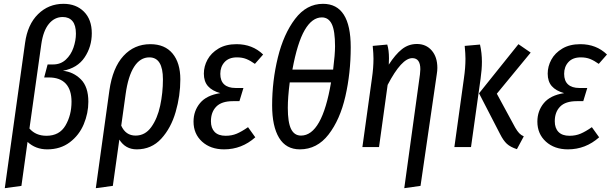

<svg xmlns="http://www.w3.org/2000/svg" viewBox="-20 -769 3208 1004"><path d="M111 -544Q124 -641 179 -695Q234 -749 312 -749Q378 -749 419 -708Q460 -667 460 -595Q460 -525 422.5 -469Q385 -413 309 -399Q364 -393 403 -354Q442 -315 442 -237Q442 -177 418 -119.5Q394 -62 345 -25Q296 12 227 12Q166 12 124 -27L92 203L5 215ZM354 -237Q354 -299 324 -331.5Q294 -364 235 -364H211L229 -432H258Q297 -432 324 -457Q351 -482 364 -519.5Q377 -557 377 -593Q377 -637 359 -658.5Q341 -680 308 -680Q265 -680 235.5 -644Q206 -608 196 -538L134 -97Q167 -59 223 -59Q291 -59 322.5 -113Q354 -167 354 -237Z M923 -354Q923 -268 898.5 -183.5Q874 -99 823 -43.5Q772 12 695 12Q636 12 604 -39L570 203L481 215L552 -296Q569 -415 625.5 -476.5Q682 -538 766 -538Q842 -538 882.5 -489Q923 -440 923 -354ZM832 -354Q832 -469 761 -469Q713 -469 681.5 -420Q650 -371 637 -277L614 -112Q637 -60 689 -60Q739 -60 771 -104.5Q803 -149 817.5 -216Q832 -283 832 -354Z M992 -133Q992 -189 1026 -230Q1060 -271 1132 -282Q1089 -294 1067.5 -318.5Q1046 -343 1046 -384Q1046 -422 1065 -457Q1084 -492 1122.5 -515Q1161 -538 1217 -538Q1300 -538 1356 -484L1313 -435Q1289 -452 1268 -460.5Q1247 -469 1219 -469Q1177 -469 1154.5 -444.5Q1132 -420 1132 -383Q1132 -346 1152.5 -327.5Q1173 -309 1211 -309H1253L1232 -240H1198Q1139 -240 1111 -211.5Q1083 -183 1083 -135Q1083 -99 1102.5 -79Q1122 -59 1160 -59Q1192 -59 1218 -70Q1244 -81 1277 -104L1315 -51Q1244 12 1152 12Q1081 12 1036.5 -28.5Q992 -69 992 -133Z M1814 -522Q1814 -387 1786 -265Q1758 -143 1698 -65.5Q1638 12 1548 12Q1476 12 1439.5 -48Q1403 -108 1403 -218Q1403 -346 1433 -468.5Q1463 -591 1523 -670Q1583 -749 1669 -749Q1814 -749 1814 -522ZM1509 -405H1722Q1732 -485 1732 -527Q1732 -608 1715 -643Q1698 -678 1663 -678Q1612 -678 1573.5 -612Q1535 -546 1509 -405ZM1495 -338Q1485 -260 1485 -205Q1485 -129 1502 -94.5Q1519 -60 1554 -60Q1664 -60 1711 -338Z M2176 -380Q2178 -400 2178 -407Q2178 -465 2136 -465Q2080 -465 2007 -325L1962 0H1875L1925 -360Q1933 -415 1933 -462Q1933 -487 1929 -529L2005 -536Q2014 -507 2014 -464Q2014 -443 2013 -431Q2047 -484 2081.5 -511.5Q2116 -539 2160 -539Q2208 -539 2237.5 -505Q2267 -471 2267 -414Q2267 -399 2264 -381L2179 203L2094 215Z M2595 -68 2485 -281 2691 -538 2755 -494 2578 -279 2674 -102Q2685 -83 2695 -72.5Q2705 -62 2719 -56L2683 11Q2649 0 2630.5 -17Q2612 -34 2595 -68ZM2406 -360Q2414 -415 2414 -462Q2414 -487 2410 -529L2490 -536Q2500 -492 2500 -446Q2500 -406 2493 -357L2443 0H2356Z M2790 -133Q2790 -189 2824 -230Q2858 -271 2930 -282Q2887 -294 2865.5 -318.5Q2844 -343 2844 -384Q2844 -422 2863 -457Q2882 -492 2920.5 -515Q2959 -538 3015 -538Q3098 -538 3154 -484L3111 -435Q3087 -452 3066 -460.5Q3045 -469 3017 -469Q2975 -469 2952.5 -444.5Q2930 -420 2930 -383Q2930 -346 2950.5 -327.5Q2971 -309 3009 -309H3051L3030 -240H2996Q2937 -240 2909 -211.5Q2881 -183 2881 -135Q2881 -99 2900.5 -79Q2920 -59 2958 -59Q2990 -59 3016 -70Q3042 -81 3075 -104L3113 -51Q3042 12 2950 12Q2879 12 2834.5 -28.5Q2790 -69 2790 -133Z"/></svg>

Font: Fira Sans Compressed
Style: Italic
Weight: 400
Width: 1
Italic angle: -8°
Designer: bBox Type GmbH & Carrois Corporate GbR & Edenspiekermann AG
Foundry: bBox Type GmbH & Carrois Corporate GbR & Edenspiekermann AG
Version: Version 4.301